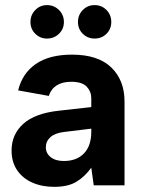

<svg xmlns="http://www.w3.org/2000/svg" viewBox="-20 -719 553 745"><path d="M190.3 6Q142.4 6 104.9 -10.7Q67.4 -27.5 46.1 -59Q24.9 -90.5 24.9 -135Q24.9 -197.5 70.4 -238.5Q115.8 -279.5 208.9 -289.5L334.2 -303.5V-337.9Q334.2 -363.8 316.5 -382.7Q298.8 -401.7 256 -401.7Q222.2 -401.7 200 -387.7Q177.9 -373.7 169.4 -346.8L50.4 -368.3Q66.4 -434.4 118.9 -470.7Q171.4 -507 259.5 -507Q360.1 -507 411.6 -457.5Q463.2 -407.9 463.2 -324.8V0H343.7L334.2 -68.4Q309.6 -34 276.9 -14Q244.3 6 190.3 6ZM227.7 -94.3Q277.4 -94.3 305.8 -123.7Q334.2 -153.1 334.2 -207.9V-219.8L228.5 -206.9Q193.7 -202.9 175.8 -187Q157.9 -171 157.9 -147.6Q157.9 -124.2 176.6 -109.3Q195.3 -94.3 227.7 -94.3ZM162.1 -569.4Q135.8 -569.4 117 -587.9Q98.2 -606.4 98.2 -633.7Q98.2 -661.1 117 -680.2Q135.8 -699.2 162.1 -699.2Q189.7 -699.2 208.8 -680.2Q228 -661.1 228 -633.7Q228 -606.4 208.8 -587.9Q189.7 -569.4 162.1 -569.4ZM347.1 -569.4Q320.1 -569.4 301.3 -587.9Q282.5 -606.4 282.5 -633.7Q282.5 -661.1 301.3 -680.2Q320.1 -699.2 347.1 -699.2Q374.6 -699.2 393.2 -680.2Q411.8 -661.1 411.8 -633.7Q411.8 -606.4 393.2 -587.9Q374.6 -569.4 347.1 -569.4Z"/></svg>

Font: Envelope Sans Variable
Style: Regular
Weight: 500
Designer: Andreas Rasmussen / Norman Anderson
Foundry: mail.de GmbH
Version: Version 1.150